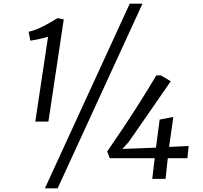

<svg xmlns="http://www.w3.org/2000/svg" viewBox="-20 -968 1097 1039"><path d="M171 -310 240 -769Q220 -763 195.5 -757.5Q171 -752 144 -748L135 -796Q174 -805 217.2 -827.5Q260.5 -850 291 -870L325 -863L242 -310ZM682 -948H751L292 51H223ZM804 0 817 -112H574L560 -148Q605 -213 647.2 -276.5Q689.5 -340 733.2 -409Q777 -478 826 -560H851L904 -528L676 -199L642 -162L824 -169L844 -321L918 -335L895 -173L1001 -178L994 -112H888L876 0Z"/></svg>

Font: Merriweather Sans Light
Style: Italic
Weight: 300
Italic angle: -7.5°
Designer: Eben Sorkin
Foundry: Eben Sorkin
Version: Version 2.001; ttfautohint (v1.8.3)